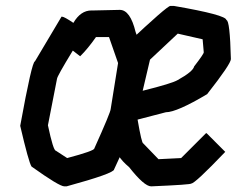

<svg xmlns="http://www.w3.org/2000/svg" viewBox="-20 -664 850 663"><path d="M393.6 -629.9Q429.7 -629.9 448.2 -553.7L483.4 -454.1Q452.1 -239.3 440.4 -223.6L374 -79.1Q374 -65.4 210 -20.5H202.1Q184.6 -20.5 88.9 -88.9Q79.1 -103.5 49.8 -229.5Q90.3 -452.1 100.6 -452.1L192.4 -606.4H194.3Q201.7 -606.4 233.4 -585Q258.3 -627.9 295.9 -627.9H303.7ZM311.5 -536.1Q283.2 -495.6 256.8 -469.7L231.4 -489.3Q176.8 -399.9 176.8 -391.6L145.5 -231.4Q164.1 -143.6 172.9 -143.6L211.9 -118.2Q305.7 -143.1 305.7 -151.4Q362.3 -276.9 362.3 -288.1L387.7 -446.3L356.4 -536.1ZM580.1 -643.6Q761.7 -612.3 761.7 -594.7Q773.9 -594.7 777.3 -460Q777.3 -443.4 695.3 -338.9Q590.3 -276.4 552.7 -276.4L455.1 -251Q469.2 -168.9 474.6 -168.9L527.3 -114.3L605.5 -118.2L691.4 -204.1H693.4L757.8 -139.6Q653.3 -30.3 640.6 -30.3Q640.6 -26.4 502 -20.5Q478 -20.5 425.8 -86.9Q377 -127.4 377 -167Q359.4 -248.5 359.4 -264.6V-266.6Q406.2 -491.2 418 -512.7Q557.1 -643.6 568.4 -643.6ZM593.8 -547.9 498 -458 472.7 -350.6Q574.7 -376 593.8 -387.7Q646.5 -417 650.4 -434.6Q683.6 -477.5 683.6 -483.4L679.7 -528.3Z"/></svg>

Font: ww_drahtTSB
Style: Regular
Weight: 400
Designer: Dr. Wolfgang Wiebecke
Version: Version 1.06 May 21, 2010, initial release